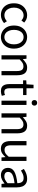

<svg xmlns="http://www.w3.org/2000/svg" viewBox="1652 -2466 828 4171"><g transform="rotate(90 2065.5 -381.0)"><path d="M306 13Q234 13 176.5 -20.5Q119 -54 85.5 -117.5Q52 -181 52 -271Q52 -362 88 -425.5Q124 -489 184 -523Q244 -557 313 -557Q366 -557 404.5 -538Q443 -519 471 -493L425 -433Q402 -454 375.5 -467Q349 -480 317 -480Q268 -480 229 -454Q190 -428 168 -381Q146 -334 146 -271Q146 -209 167.5 -162Q189 -115 226.5 -89Q264 -63 314 -63Q352 -63 384 -78.5Q416 -94 442 -117L482 -55Q445 -23 400 -5Q355 13 306 13Z M786 13Q720 13 662 -20.5Q604 -54 569.5 -117.5Q535 -181 535 -271Q535 -362 569.5 -425.5Q604 -489 662 -523Q720 -557 786 -557Q836 -557 881.5 -538Q927 -519 962 -482Q997 -445 1017 -392Q1037 -339 1037 -271Q1037 -181 1002 -117.5Q967 -54 910 -20.5Q853 13 786 13ZM786 -63Q833 -63 868.5 -89Q904 -115 924 -162Q944 -209 944 -271Q944 -334 924 -381Q904 -428 868.5 -454Q833 -480 786 -480Q739 -480 703.5 -454Q668 -428 648.5 -381Q629 -334 629 -271Q629 -209 648.5 -162Q668 -115 703.5 -89Q739 -63 786 -63Z M1181 0V-543H1256L1265 -464H1267Q1306 -503 1349.5 -530Q1393 -557 1449 -557Q1535 -557 1575 -502.5Q1615 -448 1615 -344V0H1524V-332Q1524 -409 1499.5 -443Q1475 -477 1421 -477Q1379 -477 1346 -456Q1313 -435 1273 -394V0Z M1961 13Q1904 13 1870 -9.5Q1836 -32 1821.5 -73Q1807 -114 1807 -168V-469H1726V-538L1812 -543L1822 -696H1898V-543H2046V-469H1898V-165Q1898 -116 1916.5 -88.5Q1935 -61 1982 -61Q1997 -61 2014 -65.5Q2031 -70 2044 -76L2062 -7Q2039 1 2013 7Q1987 13 1961 13Z M2168 0V-543H2260V0ZM2214 -655Q2187 -655 2170.5 -671.5Q2154 -688 2154 -716Q2154 -743 2170.5 -759Q2187 -775 2214 -775Q2241 -775 2258 -759Q2275 -743 2275 -716Q2275 -688 2258 -671.5Q2241 -655 2214 -655Z M2443 0V-543H2518L2527 -464H2529Q2568 -503 2611.5 -530Q2655 -557 2711 -557Q2797 -557 2837 -502.5Q2877 -448 2877 -344V0H2786V-332Q2786 -409 2761.5 -443Q2737 -477 2683 -477Q2641 -477 2608 -456Q2575 -435 2535 -394V0Z M3212 13Q3126 13 3085.5 -41Q3045 -95 3045 -199V-543H3137V-210Q3137 -135 3161 -100.5Q3185 -66 3239 -66Q3281 -66 3314 -88Q3347 -110 3386 -158V-543H3477V0H3401L3394 -85H3391Q3353 -41 3310.5 -14Q3268 13 3212 13Z M3785 13Q3740 13 3704 -5Q3668 -23 3647.5 -57.5Q3627 -92 3627 -141Q3627 -230 3706.5 -277.5Q3786 -325 3960 -344Q3960 -379 3950.5 -410.5Q3941 -442 3917 -461.5Q3893 -481 3848 -481Q3801 -481 3759.5 -462.5Q3718 -444 3685 -423L3650 -486Q3675 -502 3708 -518.5Q3741 -535 3780 -546Q3819 -557 3863 -557Q3929 -557 3970.5 -529Q4012 -501 4031.5 -451.5Q4051 -402 4051 -334V0H3976L3968 -65H3965Q3927 -33 3881.5 -10Q3836 13 3785 13ZM3811 -61Q3850 -61 3885.5 -79Q3921 -97 3960 -132V-283Q3869 -273 3815 -254.5Q3761 -236 3738 -209.5Q3715 -183 3715 -147Q3715 -100 3743 -80.5Q3771 -61 3811 -61Z"/></g></svg>

Font: Noto Sans TC
Style: Regular
Weight: 400
Designer: Ryoko NISHIZUKA  (kana, bopomofo & ideographs); Paul D. Hunt (Latin, Greek & Cyrillic); Sandoll Communications , Soo-you
Foundry: Adobe
Version: Version 2.004-H2;hotconv 1.0.118;makeotfexe 2.5.65603